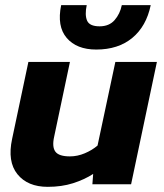

<svg xmlns="http://www.w3.org/2000/svg" viewBox="-20 -714 636 744"><path d="M353 -522Q277 -522 238.5 -567Q200 -612 217 -694H316Q308 -656 317.5 -634Q327 -612 366 -612Q403 -612 424 -636Q445 -660 452 -694H564Q547 -612 492.5 -567Q438 -522 353 -522ZM165 10Q87 10 47.5 -39Q8 -88 27 -176L90 -474H251L190 -185Q181 -145 194.5 -126.5Q208 -108 251 -108Q280 -108 308.5 -120Q337 -132 358 -150L427 -474H588L488 0H338L341 -40Q307 -18 263 -4Q219 10 165 10Z"/></svg>

Font: Kanit SemiBold
Style: Italic
Weight: 600
Italic angle: -12°
Designer: Katatrad Team
Foundry: CadsonDemak
Version: Version 2.000; ttfautohint (v1.8.3)